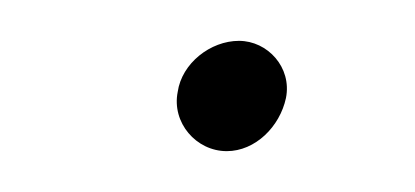

<svg xmlns="http://www.w3.org/2000/svg" viewBox="-20 -115 203 94"><path d="M67 -70C64 -55 76 -41 91 -41C105 -41 117 -53 120 -67C123 -82 111 -95 97 -95C83 -95 69 -84 67 -70Z"/></svg>

Font: Blanket
Style: LightObl
Weight: 300
Foundry: Cannot Into Space Fonts
Version: Version 0.9